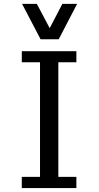

<svg xmlns="http://www.w3.org/2000/svg" viewBox="-20 -977 515 998"><path d="M93.3 0.5V-57.6H188V-653.3H93.3V-710.9H377V-653.3H283.2V-57.6H377V0.5ZM190.9 -772.9 94.7 -957H171.4L238.3 -830.6L304.2 -957H380.9L285.2 -772.9Z"/></svg>

Font: Comme
Style: Regular
Weight: 400
Designer: Vernon Adams
Foundry: Vernon Adams
Version: Version 1.000;gftools[0.9.27]